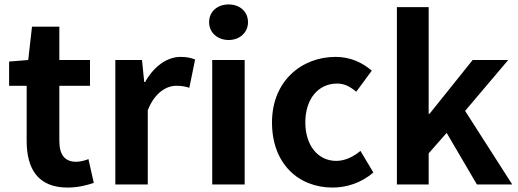

<svg xmlns="http://www.w3.org/2000/svg" viewBox="-20 -830 2332 864"><path d="M284 14C333 14 372 3 402 -7L378 -114C363 -108 341 -102 323 -102C273 -102 247 -132 247 -196V-444H385V-560H247V-710H124L107 -560L21 -553V-444H100V-196C100 -70 151 14 284 14Z M499 0H645V-334C677 -415 730 -444 774 -444C797 -444 813 -441 832 -435L858 -562C841 -569 823 -574 792 -574C734 -574 674 -534 633 -461H629L619 -560H499Z M935 0H1081V-560H935ZM1009 -650C1059 -650 1096 -684 1096 -730C1096 -778 1059 -810 1009 -810C958 -810 921 -778 921 -730C921 -684 958 -650 1009 -650Z M1477 14C1539 14 1607 -7 1660 -54L1602 -151C1571 -125 1533 -106 1493 -106C1412 -106 1354 -174 1354 -279C1354 -385 1412 -454 1497 -454C1529 -454 1555 -441 1583 -417L1653 -512C1612 -547 1559 -574 1490 -574C1338 -574 1204 -466 1204 -279C1204 -94 1322 14 1477 14Z M1766 0H1909V-140L1990 -232L2126 0H2285L2073 -331L2267 -560H2107L1913 -318H1909V-798H1766Z"/></svg>

Font: Noto Sans CJK KR Bold
Style: Regular
Weight: 700
Designer: Ryoko NISHIZUKA (kana & ideographs); Paul D. Hunt (Latin, Greek & Cyrillic); Wenlong ZHANG (bopomofo); Sandoll Communica
Foundry: Adobe Systems Incorporated
Version: Version 1.004;PS 1.004;hotconv 1.0.82;makeotf.lib2.5.63406